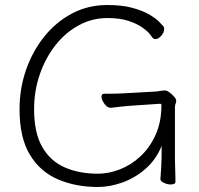

<svg xmlns="http://www.w3.org/2000/svg" viewBox="-20 -731 792 766"><path d="M620 -17Q622 -40 623.5 -69.5Q625 -99 625 -149Q602 -93 559.5 -56.5Q517 -20 467 -2.5Q417 15 371 15Q282 15 211 -15.5Q140 -46 99 -114Q58 -182 58 -295Q58 -378 84 -452.5Q110 -527 157 -585.5Q204 -644 268 -677.5Q332 -711 408 -711Q466 -711 507 -700Q548 -689 574 -674Q600 -659 613.5 -645.5Q627 -632 631 -627Q635 -623 635 -615Q635 -602 623.5 -588.5Q612 -575 600 -575Q591 -575 586 -584Q585 -586 575.5 -597.5Q566 -609 545.5 -623Q525 -637 491.5 -648Q458 -659 408 -659Q348 -659 295 -630.5Q242 -602 202 -551.5Q162 -501 139 -435Q116 -369 116 -295Q116 -202 148 -145.5Q180 -89 237.5 -63.5Q295 -38 371 -38Q413 -38 457.5 -55Q502 -72 539.5 -106.5Q577 -141 600.5 -192.5Q624 -244 624 -312Q624 -317 618 -317L499 -309Q482 -308 461 -305.5Q440 -303 424 -301H421Q408 -301 396.5 -317Q385 -333 385 -345Q385 -357 396 -357H410Q427 -357 447 -357.5Q467 -358 480 -359L604 -366Q612 -367 621 -368.5Q630 -370 639 -370Q646 -370 656 -362.5Q666 -355 674.5 -345.5Q683 -336 683 -329Q683 -322 680.5 -317.5Q678 -313 678 -302V-97Q678 -89 678.5 -71Q679 -53 679.5 -35Q680 -17 680 -7Q680 0 674.5 2.5Q669 5 661 5Q648 5 634 -1.5Q620 -8 620 -16Z"/></svg>

Font: Moon Stars Kai T Light
Style: Regular
Weight: 300
Designer: GuiWonder
Version: Version 1.101